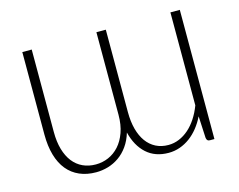

<svg xmlns="http://www.w3.org/2000/svg" viewBox="-99 -858 1261 1015"><g transform="rotate(-15 531.5 -350.5)"><path d="M958.5 -707.5V-0.5H934Q925 -0.5 920.8 -4.8Q916.5 -9 915 -18.5L909 -138Q893 -105.5 871.5 -78.5Q850 -51.5 824.2 -32.5Q798.5 -13.5 768.8 -3Q739 7.5 707 7.5Q633.5 7.5 586.2 -35.2Q539 -78 520.5 -153.5Q508 -112 486.2 -81.5Q464.5 -51 436.2 -31.2Q408 -11.5 375.8 -2Q343.5 7.5 310 7.5Q259.5 7.5 219.8 -9.8Q180 -27 152.5 -60.5Q125 -94 110.8 -143.2Q96.5 -192.5 96.5 -256V-707.5H148V-256Q148 -202.5 160 -161Q172 -119.5 194.2 -91Q216.5 -62.5 248.2 -47.8Q280 -33 319 -33Q355.5 -33 388.5 -47.2Q421.5 -61.5 446.8 -89.5Q472 -117.5 487 -159.2Q502 -201 502 -256V-707.5H553.5V-256Q553.5 -204.5 564.5 -163.2Q575.5 -122 596.5 -93Q617.5 -64 647.8 -48.5Q678 -33 716.5 -33Q747 -33 775.2 -44.8Q803.5 -56.5 828 -78Q852.5 -99.5 872.5 -130Q892.5 -160.5 907 -198.5V-707.5Z"/></g></svg>

Font: Lato 2
Style: Regular
Weight: 300
Designer: Lukasz Dziedzic with Adam Twardoch and Botio Nikoltchev
Foundry: tyPoland Lukasz Dziedzic
Version: Version 2.015; 2015-08-06; http://www.latofonts.com/